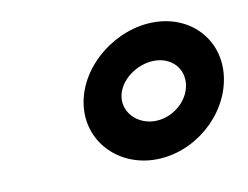

<svg xmlns="http://www.w3.org/2000/svg" viewBox="-44 -813 496 384"><g transform="rotate(-10 204.5 -620.5)"><path d="M122 -621C110 -546 168 -485 245 -485C323 -485 395 -546 407 -621C419 -696 365 -756 288 -756C211 -756 134 -696 122 -621ZM199 -621C204 -653 240 -680 276 -680C311 -680 335 -654 330 -621C325 -588 292 -561 257 -561C221 -561 194 -589 199 -621Z"/></g></svg>

Font: Charger Pro
Style: ExBdObl
Weight: 400
Designer: Jasper
Foundry: Cannot Into Space Fonts
Version: Version 1.09